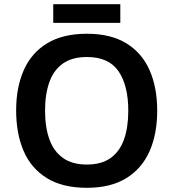

<svg xmlns="http://www.w3.org/2000/svg" viewBox="-20 -886 827 916"><path d="M730 -358Q730 -247 693.5 -164.5Q657 -82 582.5 -36Q508 10 394 10Q279 10 204 -36Q129 -82 93 -165Q57 -248 57 -359Q57 -469 93.5 -551.5Q130 -634 205 -679.5Q280 -725 395 -725Q508 -725 582.5 -679.5Q657 -634 693.5 -551.5Q730 -469 730 -358ZM195 -358Q195 -278 216 -220.5Q237 -163 281 -132Q325 -101 394 -101Q464 -101 507.5 -132Q551 -163 571.5 -220.5Q592 -278 592 -358Q592 -478 545.5 -546Q499 -614 395 -614Q325 -614 281 -583.5Q237 -553 216 -495.5Q195 -438 195 -358ZM554 -866V-777H234V-866Z"/></svg>

Font: Noto Sans Syriac Eastern SemiBold
Style: Regular
Weight: 600
Designer: Patrick Giasson and the Monotype Design Team
Foundry: Monotype Imaging Inc.
Version: Version 3.001